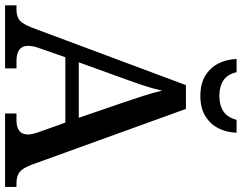

<svg xmlns="http://www.w3.org/2000/svg" viewBox="-118 -836 954 758"><g transform="rotate(90 359.0 -457.0)"><path d="M1 0V-45H18Q47 -45 62.5 -59.5Q78 -74 95 -122L316 -714H410L631 -103Q644 -69 660 -57Q676 -45 704 -45H718V0H428V-45H455Q481 -45 496 -56Q511 -67 511 -91Q511 -100 508.5 -109.5Q506 -119 503 -129L464 -238H206L171 -138Q161 -111 161 -91Q161 -45 221 -45H250V0ZM226 -291H445L386 -463Q372 -504 359 -544Q346 -584 338 -620Q330 -585 318.5 -549.5Q307 -514 291 -471ZM359 -771Q310 -771 278 -791Q246 -811 230 -843.5Q214 -876 213 -914H265Q273 -878 297.5 -862Q322 -846 359 -846Q395 -846 419.5 -862Q444 -878 453 -914H504Q503 -876 487 -843.5Q471 -811 439 -791Q407 -771 359 -771Z"/></g></svg>

Font: Noto Serif Hentaigana Medium
Style: Regular
Weight: 500
Designer: Kazuhiro Yamada
Foundry: nipponia
Version: Version 1.000; ttfautohint (v1.8.4.7-5d5b)